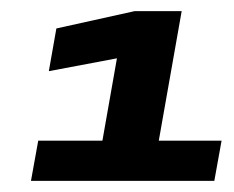

<svg xmlns="http://www.w3.org/2000/svg" viewBox="-20 -699 420 344"><path d="M35.5 -375H364L377 -447H264.5L305.5 -679H221L81 -648L67.5 -571.5L189.5 -594.5L163.5 -447H48.5Z"/></svg>

Font: Anybody UltraCondensed Thin Black
Style: Italic
Weight: 900
Italic angle: -10°
Version: Version 1.111